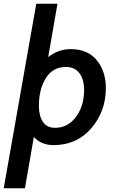

<svg xmlns="http://www.w3.org/2000/svg" viewBox="-54 -770 625 1032"><path d="M234 10Q167 10 128 -34L80 242H-34L141 -750H255L205 -463Q259 -506 326 -506Q417 -506 466 -446.5Q515 -387 515 -296Q515 -172 437 -81Q359 10 234 10ZM301 -410Q229 -410 192 -349.5Q155 -289 155 -201Q155 -147 176.5 -115Q198 -83 242 -83Q311 -83 354.5 -142Q398 -201 398 -286Q398 -343 373 -376.5Q348 -410 301 -410Z"/></svg>

Font: Cabin
Style: SemiBold Italic
Weight: 600
Designer: Pablo Impallari
Foundry: Pablo Impallari. www.impallari.com Igino Marini. www.ikern.com
Version: Version 1.005